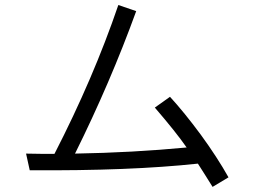

<svg xmlns="http://www.w3.org/2000/svg" viewBox="-20 -771 1040 766"><path d="M84 -158.2Q107.4 -158.2 145.5 -157.2Q183.6 -157.2 197.3 -157.2Q352.5 -459 452.1 -751Q475.6 -743.2 523.4 -726.6Q419.9 -441.4 279.3 -158.2Q507.8 -162.1 724.6 -182.6Q682.6 -243.2 597.7 -341.8Q618.2 -356.4 658.2 -384.8Q714.8 -323.2 781.2 -233.4Q846.7 -143.6 891.6 -63.5Q870.1 -50.8 828.1 -25.4Q818.4 -41 796.9 -75.2Q774.4 -110.4 769.5 -118.2Q498 -88.9 98.6 -91.8Q93.8 -114.3 84 -158.2Z"/></svg>

Font: Gothic A1
Style: Regular
Weight: 400
Designer: HanYang I&C Co.,Ltd.
Version: Version 2.50